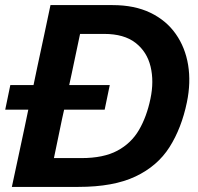

<svg xmlns="http://www.w3.org/2000/svg" viewBox="-22 -733 776 753"><path d="M24.5 0Q37 -57.5 48.5 -111.8Q60 -166 74.5 -233.5L89 -303H-1.5L18.5 -399.5H109.5L125 -473.5Q140 -542.5 151.8 -598.5Q163.5 -654.5 176 -713H419.5Q505.5 -713 567.8 -683Q630 -653 667.2 -600Q704.5 -547 715.8 -478.2Q727 -409.5 711 -332Q690 -230.5 642.8 -156Q595.5 -81.5 509.2 -40.8Q423 0 285.5 0ZM189.5 -113H297.5Q384 -113 438.2 -142Q492.5 -171 523 -223.2Q553.5 -275.5 568 -345.5Q582.5 -414 568.5 -472Q554.5 -530 509.5 -565Q464.5 -600 386.5 -600H292Q284.5 -563.5 276.5 -526.5Q268.5 -489.5 259 -443.5L249.5 -399.5H408.5L388.5 -303H229.5L221.5 -267Q212 -222 204.5 -185.2Q197 -148.5 189.5 -113Z"/></svg>

Font: Commissioner SemiBold
Style: Italic
Weight: 600
Italic angle: -12°
Designer: Kostas Bartsokas
Foundry: Kostas Bartsokas
Version: Version 1.000; ttfautohint (v1.8.3)